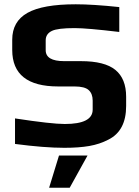

<svg xmlns="http://www.w3.org/2000/svg" viewBox="-20 -679 646 895"><path d="M50 -8V-127Q220 -101 282 -101Q412 -101 412 -168V-210Q412 -242 393.5 -259Q375 -276 327 -276H251Q37 -276 37 -446V-494Q37 -579 108 -619Q179 -659 333 -659Q413 -659 536 -646V-530Q385 -548 328 -548Q249 -548 222 -535Q193 -521 193 -491V-445Q193 -394 279 -394H357Q468 -394 518 -353Q568 -312 568 -228V-185Q568 -69 485 -28Q445 -7 396.5 1.5Q348 10 280 10Q187 10 50 -8ZM255 46H388L305 196H209Z"/></svg>

Font: Play
Style: Bold
Weight: 700
Designer: Jonas Hecksher (Cyrillic expansion: Cyreal)
Foundry: Jonas Hecksher, Playtype, e-types AS
Version: Version 2.101; ttfautohint (v1.5.65-e2d9)